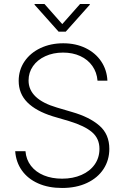

<svg xmlns="http://www.w3.org/2000/svg" viewBox="-20 -936 628 968"><path d="M297.9 -670.9Q248 -670.9 208.3 -652.6Q168.5 -634.3 146.2 -602.3Q124 -570.3 124 -530.3Q124 -435.5 267.6 -393.6L343.8 -371.1Q430.7 -346.2 481 -302.7Q531.2 -259.3 531.2 -185.5Q531.2 -128.9 502 -84Q472.7 -39.1 418.7 -13.7Q364.7 11.7 293 11.7Q224.1 11.7 172.1 -11.5Q120.1 -34.7 90.3 -76.7Q60.5 -118.7 56.6 -173.8H108.4Q111.8 -131.3 136.2 -99.9Q160.6 -68.4 201.2 -51.8Q241.7 -35.2 293 -35.2Q347.7 -35.2 390.6 -54Q433.6 -72.8 457.5 -106.9Q481.4 -141.1 481.4 -185.5Q481.4 -237.8 443.8 -269.8Q406.2 -301.8 329.1 -325.2L246.1 -349.6Q161.6 -376 117.9 -419.9Q74.2 -463.9 74.2 -528.3Q74.2 -583 103.5 -626.2Q132.8 -669.4 184.1 -693.6Q235.4 -717.8 298.8 -717.8Q361.8 -717.8 411.6 -693.6Q461.4 -669.4 490.2 -626.5Q519 -583.5 521.5 -529.3H471.7Q468.3 -571.3 445.6 -603.5Q422.9 -635.7 384.8 -653.3Q346.7 -670.9 297.9 -670.9ZM293.9 -814.5 383.8 -916H432.6V-912.1L311.5 -776.4H275.4L154.3 -912.1V-916H204.1Z"/></svg>

Font: Pretendard ExtraLight
Style: Regular
Weight: 200
Designer: Base glyphs from Inter by Rasmus Andersson; Hangeul glyphs from Noto Sans CJK(Source Han Sans) by Jang Soo-young and Kan
Foundry: Kil Hyung-jin
Version: Version 1.309